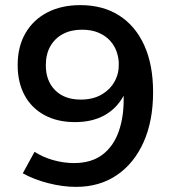

<svg xmlns="http://www.w3.org/2000/svg" viewBox="-20 -725 672 750"><path d="M115 -132Q147 -111 188 -99.5Q229 -88 269 -88Q337 -88 380.5 -121Q424 -154 444.5 -213.5Q465 -273 463 -351Q435 -300 387 -274Q339 -248 273 -248Q204 -248 153.5 -275.5Q103 -303 76 -353Q49 -403 49 -471Q49 -543 79.5 -595.5Q110 -648 165 -676.5Q220 -705 294 -705Q382 -705 445.5 -664.5Q509 -624 543.5 -548Q578 -472 578 -365Q578 -253 541 -170Q504 -87 436.5 -41Q369 5 277 5Q225 5 168.5 -9.5Q112 -24 69 -48ZM300 -609Q258 -609 226.5 -592.5Q195 -576 177 -545Q159 -514 159 -470Q159 -409 195.5 -372.5Q232 -336 295 -336Q343 -336 376.5 -355.5Q410 -375 427.5 -406.5Q445 -438 444 -475Q444 -498 436 -522Q428 -546 410.5 -565.5Q393 -585 365.5 -597Q338 -609 300 -609Z"/></svg>

Font: Alexandria
Style: Regular
Weight: 400
Designer: Mohamed Gaber
Foundry: Kief Type Foundry
Version: Version 5.100